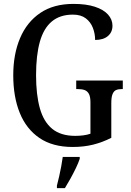

<svg xmlns="http://www.w3.org/2000/svg" viewBox="-20 -744 673 985"><path d="M353 10Q250 10 182.5 -36Q115 -82 81.5 -164.5Q48 -247 48 -358Q48 -466 83 -548.5Q118 -631 186.5 -677.5Q255 -724 357 -724Q422 -724 466.5 -709.5Q511 -695 534 -669.5Q557 -644 557 -612Q557 -579 533.5 -559Q510 -539 468 -539Q468 -571 456.5 -601Q445 -631 420 -650Q395 -669 354 -669Q288 -669 246 -634Q204 -599 184.5 -530Q165 -461 165 -358Q165 -258 184.5 -188.5Q204 -119 248 -83Q292 -47 366 -47Q386 -47 406.5 -49.5Q427 -52 444 -58V-219Q444 -248 436 -262.5Q428 -277 414 -282Q400 -287 380 -287H371V-331H610V-287H604Q587 -287 575.5 -282Q564 -277 557.5 -261.5Q551 -246 551 -215V-37Q506 -14 458 -2Q410 10 353 10ZM272 208Q278 186 283.5 161Q289 136 294 110Q299 84 302 61H389V71Q382 92 369 119Q356 146 341 173Q326 200 313 221H272Z"/></svg>

Font: Noto Serif Khmer Condensed Medium
Style: Regular
Weight: 500
Width: 3
Designer: Danh Hong and the Monotype Design Team
Foundry: Monotype Imaging Inc.
Version: Version 2.004